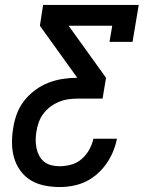

<svg xmlns="http://www.w3.org/2000/svg" viewBox="-20 -550 640 775"><path d="M221 205Q190 205 160 199Q130 193 105.5 178.5Q81 164 63.5 140.5Q46 117 37.5 89Q29 61 28.5 30Q28 -1 33 -31Q37 -60 47.5 -89Q58 -118 77 -142.5Q96 -167 121.5 -186Q147 -205 175.5 -216Q204 -227 233.5 -231.5Q263 -236 292 -236L141 -446L154 -530H540L515 -381H422L433 -446H257L408 -236L394 -152H295Q276 -152 257 -149.5Q238 -147 219.5 -139.5Q201 -132 184.5 -120Q168 -108 155.5 -91.5Q143 -75 136.5 -56.5Q130 -38 127 -19Q124 -2 124 15.5Q124 33 127.5 49Q131 65 138.5 79Q146 93 158.5 103Q171 113 187.5 117Q204 121 221 121Q244 121 267.5 114.5Q291 108 309.5 92Q328 76 340 54.5Q352 33 357 10H452Q447 36 436.5 61.5Q426 87 410 110Q394 133 372.5 152Q351 171 326 183Q301 195 274 200Q247 205 221 205Z"/></svg>

Font: Iosevka Slab MdExObl
Style: Regular
Weight: 500
Width: 7
Italic angle: -9°
Monospace: yes
Designer: Belleve Invis
Foundry: Belleve Invis
Version: Version 11.1.1; ttfautohint (v1.8.3)